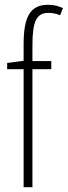

<svg xmlns="http://www.w3.org/2000/svg" viewBox="-20 -785 284 805"><path d="M195 -495V-529H116V-593C116 -694 132 -731 183 -731C199 -731 216 -728 232 -721L244 -751C227 -759 207 -765 182 -765C104 -765 79 -711 79 -598V-530L10 -521V-495H79V0H116V-495Z"/></svg>

Font: Noto Sans ExtraCondensed ExtraLight
Style: Regular
Weight: 200
Width: 2
Designer: Monotype Design Team
Foundry: Monotype Imaging Inc.
Version: Version 2.013